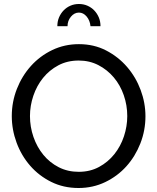

<svg xmlns="http://www.w3.org/2000/svg" viewBox="-20 -936 788 961"><path d="M373 5Q298 5 236.5 -25.5Q175 -56 131 -106.5Q87 -157 63 -222Q39 -287 39 -355Q39 -426 64.5 -491Q90 -556 135 -606Q180 -656 241.5 -685.5Q303 -715 375 -715Q450 -715 511 -683.5Q572 -652 616 -601Q660 -550 684 -485.5Q708 -421 708 -354Q708 -283 682.5 -218Q657 -153 612.5 -103.5Q568 -54 506.5 -24.5Q445 5 373 5ZM130 -355Q130 -301 147.5 -250.5Q165 -200 197 -161Q229 -122 274 -99Q319 -76 374 -76Q431 -76 476 -100.5Q521 -125 552.5 -164.5Q584 -204 600.5 -254Q617 -304 617 -355Q617 -409 599.5 -459.5Q582 -510 549.5 -548.5Q517 -587 472.5 -610Q428 -633 374 -633Q317 -633 272 -609Q227 -585 195.5 -546Q164 -507 147 -457Q130 -407 130 -355ZM375 -873Q352 -873 335 -852.5Q318 -832 318 -805H267Q267 -829 275.5 -849Q284 -869 298.5 -884Q313 -899 332.5 -907.5Q352 -916 375 -916Q398 -916 417.5 -907.5Q437 -899 451.5 -884Q466 -869 474.5 -849Q483 -829 483 -805H433Q430 -834 413.5 -853.5Q397 -873 375 -873Z"/></svg>

Font: Raleway Medium Alt1
Style: Regular
Weight: 500
Designer: Matt McInerney, Pablo Impallari, Rodrigo Fuenzalida
Foundry: Matt McInerney, Pablo Impallari, Rodrigo Fuenzalida
Version: Version 3.000g; ttfautohint (v1.5) -l 8 -r 28 -G 28 -x 14 -D